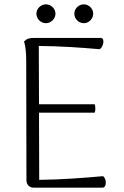

<svg xmlns="http://www.w3.org/2000/svg" viewBox="-20 -866 571 886"><path d="M192 -759C215 -759 236 -779 236 -803C236 -826 215 -846 192 -846C168 -846 148 -826 148 -803C148 -779 168 -759 192 -759ZM367 -759C390 -759 410 -779 410 -803C410 -826 390 -846 367 -846C343 -846 323 -826 323 -803C323 -779 343 -759 367 -759ZM455 -53C367 -45 259 -37 161 -36L160 -346H417C421 -358 421 -372 417 -385H160L159 -654C257 -653 346 -647 439 -639C457 -646 466 -691 445 -691H138C115 -691 103 -687 91 -675C98 -652 101 -622 101 -582L102 -35C102 -13 116 0 136 0H453C474 0 472 -44 455 -53Z"/></svg>

Font: Arima Koshi Light
Style: Regular
Weight: 300
Designer: Joana Correia and Natanael Gama
Foundry: NDISCOVER
Version: Version 1.019;PS 001.019;hotconv 1.0.88;makeotf.lib2.5.64775